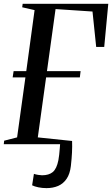

<svg xmlns="http://www.w3.org/2000/svg" viewBox="-27 -763 593 1016"><path d="M219 232.5Q196.5 232.5 176 228.2Q155.5 224 143 217.5L152.5 157Q162.5 160.5 175.5 162.5Q188.5 164.5 195.5 164.5Q232 164.5 252.5 147.2Q273 130 282 84.5Q284.5 72 286.2 55.8Q288 39.5 289.2 24Q290.5 8.5 291 0H-7L-5 -18.5L63.5 -36L107.5 -353.5H40L45 -386.5H112L156 -709.5L90.5 -724.5L93 -743H546L524.5 -514.5H482L462.5 -702L267 -715L221.5 -386.5H399.5L395.5 -353.5H217L173 -36L354.5 -17Q355.5 12 354 44Q352.5 76 348 115.5Q343 157.5 325.5 183.2Q308 209 280.8 220.8Q253.5 232.5 219 232.5Z"/></svg>

Font: Merriweather 144pt
Style: Italic
Weight: 400
Italic angle: -7.8°
Version: Version 2.101